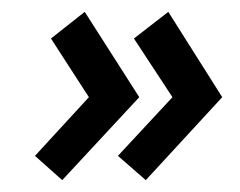

<svg xmlns="http://www.w3.org/2000/svg" viewBox="-20 -317 405 324"><path d="M179 -54 226 -13 355 -153 264 -297 206 -252 271 -153ZM123 -297 66 -252 130 -153 39 -54 85 -13 215 -153Z"/></svg>

Font: Hussar Tani
Style: Kurs
Weight: 700
Foundry: Cannot Into Space Fonts
Version: Version 0.92